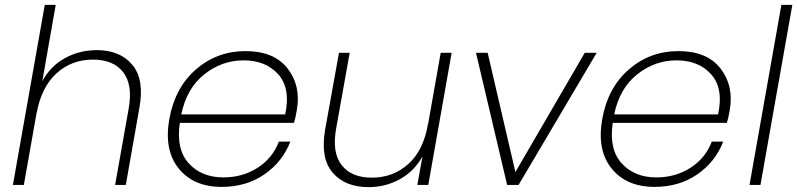

<svg xmlns="http://www.w3.org/2000/svg" viewBox="-20 -760 3277 789"><path d="M33 0 164 -740H209L154 -427Q188 -489 247.5 -521.5Q307 -554 378 -554Q473 -554 523.5 -494Q574 -434 553 -318L497 0H453L509 -315Q526 -412 486 -463.5Q446 -515 362 -515Q274 -515 212 -458.5Q150 -402 130 -293V-294L78 0Z M981 -512Q892 -512 819.5 -454.5Q747 -397 725 -290H1152Q1175 -397 1123.5 -454.5Q1072 -512 981 -512ZM1173 -178Q1141 -95 1066.5 -43.5Q992 8 891 8Q775 8 714 -68Q653 -144 676 -272Q699 -400 785.5 -475Q872 -550 989 -550Q1106 -550 1161.5 -479Q1217 -408 1200 -309Q1194 -273 1188 -255H719Q703 -147 755.5 -89Q808 -31 898 -31Q977 -31 1038.5 -70.5Q1100 -110 1126 -178Z M1836 -543 1740 0H1695L1716 -117Q1682 -56 1623 -23.5Q1564 9 1495 9Q1398 9 1347 -50.5Q1296 -110 1316 -227L1373 -543H1417L1361 -230Q1344 -133 1384 -81.5Q1424 -30 1508 -30Q1596 -30 1658.5 -86.5Q1721 -143 1739 -252V-249L1791 -543Z M1936 -543H1984L2098 -53L2383 -543H2432L2111 0H2064Z M2760 -512Q2671 -512 2598.5 -454.5Q2526 -397 2504 -290H2931Q2954 -397 2902.5 -454.5Q2851 -512 2760 -512ZM2952 -178Q2920 -95 2845.5 -43.5Q2771 8 2670 8Q2554 8 2493 -68Q2432 -144 2455 -272Q2478 -400 2564.5 -475Q2651 -550 2768 -550Q2885 -550 2940.5 -479Q2996 -408 2979 -309Q2973 -273 2967 -255H2498Q2482 -147 2534.5 -89Q2587 -31 2677 -31Q2756 -31 2817.5 -70.5Q2879 -110 2905 -178Z M3060 0 3191 -740H3236L3105 0Z"/></svg>

Font: Poppins ExtraLight
Style: Italic
Weight: 275
Italic angle: -10°
Designer: Ninad Kale (Devanagari), Jonny Pinhorn (Latin)
Foundry: Indian Type Foundry
Version: Version 3.200;PS 1.000;hotconv 16.6.54;makeotf.lib2.5.65590